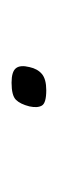

<svg xmlns="http://www.w3.org/2000/svg" viewBox="96 -439 100 332"><g transform="rotate(90 146.0 -273.0)"><path d="M164 -274Q160 -258 152.5 -250.5Q145 -243 123 -243Q104 -243 98 -250.5Q92 -258 96 -274Q99 -288 108 -295.5Q117 -303 136 -303Q158 -303 162.5 -295.5Q167 -288 164 -274Z"/></g></svg>

Font: Glory Thin Light
Style: Italic
Weight: 300
Italic angle: -12°
Version: Version 1.011